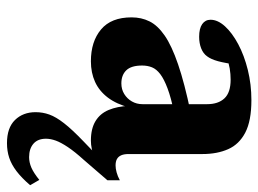

<svg xmlns="http://www.w3.org/2000/svg" viewBox="-117 -381 758 564"><g transform="rotate(90 262.0 -99.0)"><path d="M509.5 -35.5 449.5 34Q425.5 60.5 412 80.8Q398.5 101 393 116.2Q387.5 131.5 387.5 145Q387.5 169 402.2 181.8Q417 194.5 441.5 194.5Q457 194.5 472.5 187.8Q488 181 508.5 164.5L524 191.5Q502.5 216.5 482.8 231.5Q463 246.5 443.2 253Q423.5 259.5 400.5 259.5Q355.5 259.5 332.5 236Q309.5 212.5 309.5 175.5Q309.5 154.5 316.5 135Q323.5 115.5 342 91.8Q360.5 68 395.5 34.5L436 -4.5L441 4Q428.5 8 416.5 10.5Q404.5 13 393 13Q358 13 335.8 -0.5Q313.5 -14 303 -39.2Q292.5 -64.5 291 -98.5L296 -101Q286 -62.5 266.8 -37Q247.5 -11.5 220.5 0.8Q193.5 13 160 13Q102 13 66.5 -16.8Q31 -46.5 31 -106.5Q31 -135.5 42.8 -159.2Q54.5 -183 84.5 -203.8Q114.5 -224.5 169.2 -243.2Q224 -262 310 -280L311 -231.5Q267 -222.5 239.8 -212.2Q212.5 -202 197.8 -190.8Q183 -179.5 177.8 -166.5Q172.5 -153.5 172.5 -137.5Q172.5 -105.5 186.5 -91Q200.5 -76.5 225 -76.5Q242.5 -76.5 256.2 -85Q270 -93.5 278 -107.5Q286 -121.5 286 -138.5V-328.5Q286 -361 269 -379.2Q252 -397.5 214 -397.5Q197.5 -397.5 181.2 -394.8Q165 -392 151.5 -386.5L171 -422Q165.5 -381.5 159.8 -360.5Q154 -339.5 145.5 -328.5Q137.5 -317 122.2 -311Q107 -305 88 -305Q63.5 -305 50.8 -314Q38 -323 38 -338.5Q38 -359.5 57.2 -380.8Q76.5 -402 109.8 -419.8Q143 -437.5 185.5 -448Q228 -458.5 274 -458.5Q335 -458.5 369.5 -440.5Q404 -422.5 418.2 -390.2Q432.5 -358 432.5 -314.5V-97.5Q432.5 -84.5 436.2 -76Q440 -67.5 447.2 -63.5Q454.5 -59.5 466 -59.5Q475 -59.5 486.2 -62.5Q497.5 -65.5 509.5 -72Z"/></g></svg>

Font: Newsreader 16pt 16pt
Style: Bold
Weight: 700
Version: Version 1.003